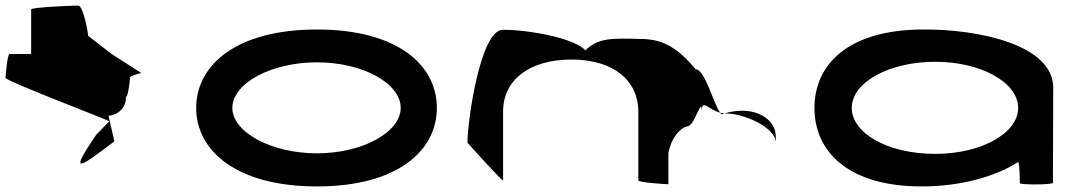

<svg xmlns="http://www.w3.org/2000/svg" viewBox="-69 -662 3834 690"><path d="M-49 -382C-49 -371 332 -226 324 -226L276 -177C180 -34 210 -54 342 -154L321 -246C337 -246 384 -261 384 -314C391 -314 398 -371 398 -382C398 -392 445 -400 438 -400L332 -468L248 -533C248 -540 231 -642 212 -642C193 -642 43 -636 43 -628V-468H-35C-42 -468 -49 -392 -49 -382Z M636 -274C636 -121 780 8 1070 8C1360 8 1501 -121 1501 -274C1501 -428 1360 -556 1070 -556C780 -556 636 -428 636 -274ZM766 -274C766 -362 904 -438 1070 -438C1236 -438 1371 -362 1371 -274C1371 -188 1236 -111 1070 -111C904 -111 766 -188 766 -274Z M1611 -149C1611 -149 1739 -6 1739 -14V-261C1739 -376 1835 -448 1985 -448C2139 -448 2225 -370 2225 -261V-14C2225 -6 2322 0 2333 0V-112C2343 -164 2371 -200 2401 -208C2428 -208 2453 -320 2453 -261C2453 -309 2475 -269 2519 -257C2495 -290 2464 -413 2431 -413C2363 -494 2311 -522 2231 -522C2131 -525 2079 -526 2035 -481C1993 -526 1831 -555 1738 -555C1658 -555 1611 -230 1611 -149ZM2519 -257C2521 -254 2523 -252 2525 -251L2534 -254ZM2534 -254H2543C2603 -254 2719 -205 2719 -149V-170C2719 -228 2663 -264 2599 -264C2578 -264 2555 -261 2534 -254Z M2858 -274C2858 -118 2978 8 3244 8C3383 8 3511 -28 3590 -80C3596 -76 3596 -4 3596 -4C3596 3 3715 2 3715 -5L3716 -347C3716 -500 3450 -558 3244 -556C2978 -554 2858 -430 2858 -274ZM2992 -274C2992 -366 3126 -440 3292 -440C3456 -440 3590 -366 3590 -274C3590 -184 3459 -109 3292 -109C3120 -109 2992 -184 2992 -274Z"/></svg>

Font: Ampere
Style: UltExt
Weight: 400
Version: Version 1